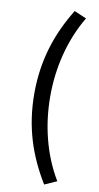

<svg xmlns="http://www.w3.org/2000/svg" viewBox="-109 -870 574 1115"><g transform="rotate(10 177.5 -312.5)"><path d="M237 199 309 167C223 24 183 -145 183 -313C183 -480 223 -649 309 -793L237 -824C144 -673 89 -510 89 -313C89 -114 144 47 237 199Z"/></g></svg>

Font: Noto Sans T Chinese Medium
Style: Regular
Weight: 500
Designer: Ryoko NISHIZUKA (kana & ideographs); Paul D. Hunt (Latin, Greek & Cyrillic); Wenlong ZHANG (bopomofo); Sandoll Communica
Foundry: Adobe Systems Incorporated
Version: Version 1.000;PS 1;hotconv 1.0.78;makeotf.lib2.5.61930